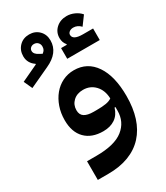

<svg xmlns="http://www.w3.org/2000/svg" viewBox="-296 -830 1006 1166"><g transform="rotate(-30 207.0 -247.0)"><path d="M-61 -501 56 -556V-560Q36 -573 25 -592.5Q14 -612 14 -636Q14 -678 41 -706Q68 -734 111 -734Q152 -734 179 -707Q206 -680 206 -638Q206 -552 106 -507L-34 -442ZM74 -639Q74 -616 107 -600L124 -591Q135 -599 140 -608Q145 -617 145 -631Q145 -647 134.5 -658Q124 -669 107 -669Q93 -669 83.5 -660.5Q74 -652 74 -639ZM31 109H97Q225 109 285 61.5Q345 14 345 -65V-90H339Q325 -44 291.5 -21.5Q258 1 209 1Q128 1 83 -45Q38 -91 38 -174Q38 -224 53 -267Q68 -310 94.5 -342Q121 -374 157.5 -392Q194 -410 237 -410Q331 -410 384 -332Q437 -254 437 -115Q437 -31 416 34.5Q395 100 353 146Q311 192 248.5 216Q186 240 104 240H31ZM237 -131Q278 -131 303.5 -135.5Q329 -140 344 -151Q342 -209 309 -244Q276 -279 226 -279Q183 -279 156.5 -254Q130 -229 130 -191Q130 -159 152 -145Q174 -131 216 -131ZM238 -565H278L279 -569Q260 -591 260 -622Q260 -663 289.5 -690Q319 -717 364 -717Q391 -717 417.5 -705Q444 -693 461 -673L416 -612Q393 -636 364 -636Q347 -636 336 -627.5Q325 -619 325 -607Q325 -571 395 -571H466V-490H238Z"/></g></svg>

Font: IBM Plex Sans Arabic SmBld
Style: Regular
Weight: 600
Designer: Mike Abbink, Paul van der Laan, Pieter van Rosmalen, Wael Morcos, Khajak Apelian
Foundry: Bold Monday
Version: Version 1.005